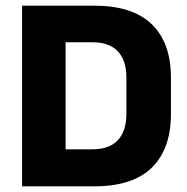

<svg xmlns="http://www.w3.org/2000/svg" viewBox="-20 -659 662 679"><path d="M312.5 0H167.5V-131H307Q367 -131 397 -163.5Q427 -196 427 -256.5V-384.5Q427 -445 397 -477.2Q367 -509.5 307 -509.5H167V-639H312.5Q449 -639 516.8 -573.2Q584.5 -507.5 584.5 -384.5V-256Q584.5 -132.5 517 -66.2Q449.5 0 312.5 0ZM212 0H58V-639H212Z"/></svg>

Font: Anek Kannada Medium
Style: Bold
Weight: 700
Version: Version 1.003